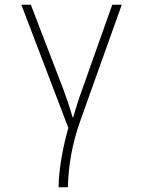

<svg xmlns="http://www.w3.org/2000/svg" viewBox="-20 -550 603 809"><path d="M227 239H266C268 152 283 58 318 -40L493 -530H453L327 -175C311 -131 299 -93 288 -55H286C275 -96 258 -144 246 -176L110 -530H70L268 -11C249 54 227 159 227 239Z"/></svg>

Font: Noto Sans Mono SemiCondensed ExtraLight
Style: Regular
Weight: 200
Width: 4
Designer: Monotype Design Team
Foundry: Monotype Imaging Inc.
Version: Version 2.014